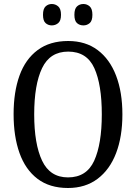

<svg xmlns="http://www.w3.org/2000/svg" viewBox="-20 -930 681 960"><path d="M320 10Q228 10 167.5 -36Q107 -82 77.5 -165Q48 -248 48 -359Q48 -470 77.5 -552Q107 -634 168 -679.5Q229 -725 321 -725Q408 -725 468.5 -679.5Q529 -634 560.5 -551.5Q592 -469 592 -358Q592 -247 560.5 -164.5Q529 -82 468 -36Q407 10 320 10ZM320 -43Q413 -43 451 -126.5Q489 -210 489 -358Q489 -507 451.5 -589.5Q414 -672 321 -672Q230 -672 190.5 -589.5Q151 -507 151 -358Q151 -210 190.5 -126.5Q230 -43 320 -43ZM397 -803Q378 -803 365 -814.5Q352 -826 352 -856Q352 -886 365 -898Q378 -910 397 -910Q415 -910 428.5 -898Q442 -886 442 -856Q442 -826 428.5 -814.5Q415 -803 397 -803ZM239 -803Q221 -803 208 -814.5Q195 -826 195 -856Q195 -886 208 -898Q221 -910 239 -910Q257 -910 271 -898Q285 -886 285 -856Q285 -826 271 -814.5Q257 -803 239 -803Z"/></svg>

Font: Noto Serif Thai Condensed
Style: Regular
Weight: 400
Width: 3
Designer: Monotype Design Team
Foundry: Monotype Imaging Inc.
Version: Version 2.002; ttfautohint (v1.8.4.7-5d5b)